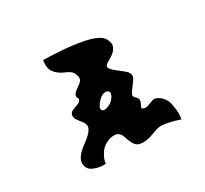

<svg xmlns="http://www.w3.org/2000/svg" viewBox="-154 -976 1308 1226"><g transform="rotate(-30 500.0 -363.5)"><path d="M858 -94Q866 -52 866.5 -28Q867 -4 862 19Q850 14 821.5 6Q793 -2 763 -7.5Q733 -13 714 -10Q696 -8 675 0.5Q654 9 629 16.5Q604 24 574 24Q538 22 524 4Q510 -14 502 -36Q496 -54 489.5 -71Q483 -88 470.5 -98.5Q458 -109 433 -108Q418 -108 404 -103.5Q390 -99 377 -92Q347 -76 330 -49.5Q313 -23 307 -2Q301 19 303 22Q275 26 241 17Q207 8 191 -7Q173 -25 172 -52Q171 -79 196 -109Q215 -132 243.5 -152.5Q272 -173 293 -193Q307 -206 315.5 -221.5Q324 -237 322 -250Q319 -268 305 -284.5Q291 -301 279.5 -318Q268 -335 271 -354Q274 -371 291.5 -379Q309 -387 328.5 -393.5Q348 -400 356 -411Q362 -419 359.5 -425Q357 -431 354 -437Q351 -443 354 -452Q358 -466 376.5 -479Q395 -492 412.5 -506Q430 -520 430 -537Q430 -553 419.5 -575Q409 -597 368 -613Q323 -632 300 -663Q277 -694 286 -751Q292 -751 322 -750Q352 -749 395.5 -746.5Q439 -744 487.5 -738.5Q536 -733 581.5 -723.5Q627 -714 660.5 -698.5Q694 -683 706 -660Q723 -629 717 -607.5Q711 -586 694 -570Q676 -553 653 -541.5Q630 -530 621 -517Q614 -507 624 -494Q634 -481 651 -467Q671 -451 691.5 -435Q712 -419 718 -412Q732 -395 731 -379Q730 -366 721 -353Q712 -340 699 -323Q673 -291 668 -276Q663 -261 681 -247Q689 -240 692 -232.5Q695 -225 694 -218Q693 -210 690 -203Q687 -196 683 -189Q679 -181 677.5 -175Q676 -169 683 -165Q696 -160 705.5 -160.5Q715 -161 727.5 -166.5Q740 -172 762 -179Q779 -185 799.5 -174.5Q820 -164 836.5 -143Q853 -122 858 -94ZM452 -286Q459 -278 474 -280.5Q489 -283 504.5 -290.5Q520 -298 526 -304Q542 -318 551 -338.5Q560 -359 548 -369Q536 -379 516 -373.5Q496 -368 481 -353Q466 -338 453.5 -318.5Q441 -299 452 -286Z"/></g></svg>

Font: Potta One
Style: Regular
Weight: 400
Designer: 108,108go
Foundry: Font Zone 108
Version: Version 1.000